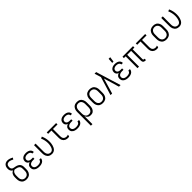

<svg xmlns="http://www.w3.org/2000/svg" viewBox="582 -2936 5336 5336"><g transform="rotate(-45 3250.0 -268.0)"><path d="M250 8Q223 8 196.5 2.5Q170 -3 146.5 -16Q123 -29 105.5 -50Q88 -71 77 -95.5Q66 -120 62 -146.5Q58 -173 58 -200V-269Q58 -295 63 -320.5Q68 -346 80.5 -369Q93 -392 112.5 -409.5Q132 -427 156 -438Q138 -447 123 -461.5Q108 -476 99 -494.5Q90 -513 86.5 -533.5Q83 -554 83 -574Q83 -596 87 -617.5Q91 -639 99.5 -659Q108 -679 123 -695.5Q138 -712 157 -723Q176 -734 197.5 -738.5Q219 -743 240 -743Q284 -743 326.5 -728.5Q369 -714 406 -692L375 -644Q361 -653 345 -660.5Q329 -668 313 -674Q297 -680 279.5 -684Q262 -688 245 -688Q224 -688 203 -680.5Q182 -673 168 -656.5Q154 -640 148.5 -618.5Q143 -597 143 -576Q143 -556 148.5 -536Q154 -516 168 -501Q182 -486 201.5 -480Q221 -474 241 -470.5Q261 -467 280.5 -463Q300 -459 319 -453Q338 -447 356.5 -437.5Q375 -428 390 -415Q405 -402 416 -385Q427 -368 433 -348.5Q439 -329 440.5 -309Q442 -289 442 -269V-200Q442 -173 438 -146.5Q434 -120 423 -95.5Q412 -71 394.5 -50Q377 -29 353.5 -16Q330 -3 303.5 2.5Q277 8 250 8ZM250 -47Q269 -47 288 -51.5Q307 -56 323 -66.5Q339 -77 350.5 -92Q362 -107 369 -125Q376 -143 378.5 -162Q381 -181 381 -200V-269Q381 -291 378 -313Q375 -335 363 -353.5Q351 -372 332 -384.5Q313 -397 292 -403.5Q271 -410 249.5 -413.5Q228 -417 206 -422Q183 -415 165 -398.5Q147 -382 136.5 -361Q126 -340 122.5 -316Q119 -292 119 -269V-200Q119 -181 121.5 -162Q124 -143 131 -125Q138 -107 149.5 -92Q161 -77 177 -66.5Q193 -56 212 -51.5Q231 -47 250 -47Z M747 8Q724 8 700.5 5Q677 2 654.5 -5.5Q632 -13 612 -26Q592 -39 577.5 -57.5Q563 -76 556.5 -99Q550 -122 550 -146Q550 -167 556 -188Q562 -209 575.5 -225.5Q589 -242 607.5 -253.5Q626 -265 647 -271Q629 -278 613.5 -288.5Q598 -299 586.5 -314Q575 -329 570.5 -347.5Q566 -366 566 -384Q566 -406 572 -427.5Q578 -449 591 -466.5Q604 -484 622.5 -496Q641 -508 661.5 -515.5Q682 -523 703.5 -525.5Q725 -528 747 -528Q768 -528 789 -525.5Q810 -523 830 -516.5Q850 -510 868.5 -499Q887 -488 900.5 -472Q914 -456 921 -435.5Q928 -415 928 -394V-389H867V-392Q867 -412 855 -429.5Q843 -447 825.5 -456.5Q808 -466 787.5 -469.5Q767 -473 747 -473Q726 -473 705 -469Q684 -465 666 -454Q648 -443 637.5 -424Q627 -405 627 -383Q627 -369 631.5 -355.5Q636 -342 645.5 -331.5Q655 -321 667.5 -314.5Q680 -308 694 -304.5Q708 -301 722 -299.5Q736 -298 750 -298H805V-243H750Q734 -243 718 -241.5Q702 -240 687 -235.5Q672 -231 657.5 -224Q643 -217 632 -205.5Q621 -194 616 -178.5Q611 -163 611 -147Q611 -131 616 -115.5Q621 -100 631 -88Q641 -76 655 -68Q669 -60 684.5 -55.5Q700 -51 715.5 -49Q731 -47 747 -47Q762 -47 776.5 -48.5Q791 -50 805.5 -53Q820 -56 833.5 -62Q847 -68 858.5 -77.5Q870 -87 876.5 -100.5Q883 -114 883 -129V-131H944V-128Q944 -105 935.5 -84Q927 -63 912 -46.5Q897 -30 877 -19.5Q857 -9 835.5 -2.5Q814 4 791.5 6Q769 8 747 8Z M1254 8Q1227 8 1201 2.5Q1175 -3 1152 -16.5Q1129 -30 1112 -51Q1095 -72 1084.5 -96.5Q1074 -121 1070 -147Q1066 -173 1066 -200V-520H1127V-200Q1127 -181 1129.5 -162.5Q1132 -144 1138.5 -126Q1145 -108 1156 -92.5Q1167 -77 1182.5 -66.5Q1198 -56 1216.5 -51.5Q1235 -47 1254 -47Q1273 -47 1290.5 -54.5Q1308 -62 1321 -75Q1334 -88 1343 -104.5Q1352 -121 1358.5 -138.5Q1365 -156 1369 -174Q1373 -192 1376 -210.5Q1379 -229 1380.5 -247.5Q1382 -266 1382 -285Q1382 -343 1369.5 -400.5Q1357 -458 1333 -511L1388 -534Q1415 -475 1428.5 -412Q1442 -349 1442 -285Q1442 -252 1438.5 -220Q1435 -188 1426.5 -156.5Q1418 -125 1404.5 -95.5Q1391 -66 1369.5 -42Q1348 -18 1317 -5Q1286 8 1254 8Z M1881 8Q1856 8 1831.5 4Q1807 0 1784.5 -11Q1762 -22 1744 -40Q1726 -58 1715 -80Q1704 -102 1699.5 -126.5Q1695 -151 1695 -176V-465H1566V-520H1934V-465H1756V-176Q1756 -150 1763 -125Q1770 -100 1788 -81.5Q1806 -63 1830.5 -55Q1855 -47 1881 -47Q1895 -47 1908.5 -51Q1922 -55 1934 -63V-8Q1922 0 1908.5 4Q1895 8 1881 8Z M2247 8Q2224 8 2200.5 5Q2177 2 2154.5 -5.5Q2132 -13 2112 -26Q2092 -39 2077.5 -57.5Q2063 -76 2056.5 -99Q2050 -122 2050 -146Q2050 -167 2056 -188Q2062 -209 2075.5 -225.5Q2089 -242 2107.5 -253.5Q2126 -265 2147 -271Q2129 -278 2113.5 -288.5Q2098 -299 2086.5 -314Q2075 -329 2070.5 -347.5Q2066 -366 2066 -384Q2066 -406 2072 -427.5Q2078 -449 2091 -466.5Q2104 -484 2122.5 -496Q2141 -508 2161.5 -515.5Q2182 -523 2203.5 -525.5Q2225 -528 2247 -528Q2268 -528 2289 -525.5Q2310 -523 2330 -516.5Q2350 -510 2368.5 -499Q2387 -488 2400.5 -472Q2414 -456 2421 -435.5Q2428 -415 2428 -394V-389H2367V-392Q2367 -412 2355 -429.5Q2343 -447 2325.5 -456.5Q2308 -466 2287.5 -469.5Q2267 -473 2247 -473Q2226 -473 2205 -469Q2184 -465 2166 -454Q2148 -443 2137.5 -424Q2127 -405 2127 -383Q2127 -369 2131.5 -355.5Q2136 -342 2145.5 -331.5Q2155 -321 2167.5 -314.5Q2180 -308 2194 -304.5Q2208 -301 2222 -299.5Q2236 -298 2250 -298H2305V-243H2250Q2234 -243 2218 -241.5Q2202 -240 2187 -235.5Q2172 -231 2157.5 -224Q2143 -217 2132 -205.5Q2121 -194 2116 -178.5Q2111 -163 2111 -147Q2111 -131 2116 -115.5Q2121 -100 2131 -88Q2141 -76 2155 -68Q2169 -60 2184.5 -55.5Q2200 -51 2215.5 -49Q2231 -47 2247 -47Q2262 -47 2276.5 -48.5Q2291 -50 2305.5 -53Q2320 -56 2333.5 -62Q2347 -68 2358.5 -77.5Q2370 -87 2376.5 -100.5Q2383 -114 2383 -129V-131H2444V-128Q2444 -105 2435.5 -84Q2427 -63 2412 -46.5Q2397 -30 2377 -19.5Q2357 -9 2335.5 -2.5Q2314 4 2291.5 6Q2269 8 2247 8Z M2566 215V-320Q2566 -347 2570 -373Q2574 -399 2584.5 -423.5Q2595 -448 2612 -469Q2629 -490 2652 -503.5Q2675 -517 2701 -522.5Q2727 -528 2754 -528Q2781 -528 2807 -522.5Q2833 -517 2856 -503.5Q2879 -490 2896 -469Q2913 -448 2923.5 -423.5Q2934 -399 2938 -373Q2942 -347 2942 -320V-200Q2942 -175 2939 -150Q2936 -125 2928 -101Q2920 -77 2905.5 -56Q2891 -35 2871 -20Q2851 -5 2826.5 1.5Q2802 8 2777 8Q2752 8 2727.5 1.5Q2703 -5 2683.5 -19.5Q2664 -34 2649.5 -54.5Q2635 -75 2627 -98V215ZM2754 -47Q2773 -47 2791.5 -51.5Q2810 -56 2825.5 -66.5Q2841 -77 2852 -92.5Q2863 -108 2869.5 -126Q2876 -144 2878.5 -162.5Q2881 -181 2881 -200V-320Q2881 -339 2878.5 -357.5Q2876 -376 2869.5 -394Q2863 -412 2852 -427.5Q2841 -443 2825.5 -453.5Q2810 -464 2791.5 -468.5Q2773 -473 2754 -473Q2735 -473 2716.5 -468.5Q2698 -464 2682.5 -453.5Q2667 -443 2656 -427.5Q2645 -412 2638.5 -394Q2632 -376 2629.5 -357.5Q2627 -339 2627 -320V-200Q2627 -181 2629.5 -162.5Q2632 -144 2638.5 -126Q2645 -108 2656 -93Q2667 -78 2682.5 -67Q2698 -56 2716.5 -51.5Q2735 -47 2754 -47Z M3250 8Q3223 8 3196.5 2.5Q3170 -3 3146.5 -16Q3123 -29 3105.5 -50Q3088 -71 3077 -95.5Q3066 -120 3062 -146.5Q3058 -173 3058 -200V-320Q3058 -347 3062 -373.5Q3066 -400 3077 -424.5Q3088 -449 3105.5 -470Q3123 -491 3146.5 -504Q3170 -517 3196.5 -522.5Q3223 -528 3250 -528Q3277 -528 3303.5 -522.5Q3330 -517 3353.5 -504Q3377 -491 3394.5 -470Q3412 -449 3423 -424.5Q3434 -400 3438 -373.5Q3442 -347 3442 -320V-200Q3442 -173 3438 -146.5Q3434 -120 3423 -95.5Q3412 -71 3394.5 -50Q3377 -29 3353.5 -16Q3330 -3 3303.5 2.5Q3277 8 3250 8ZM3250 -47Q3269 -47 3288 -51.5Q3307 -56 3323 -66.5Q3339 -77 3350.5 -92Q3362 -107 3369 -125Q3376 -143 3378.5 -162Q3381 -181 3381 -200V-320Q3381 -339 3378.5 -358Q3376 -377 3369 -395Q3362 -413 3350.5 -428Q3339 -443 3323 -453.5Q3307 -464 3288 -468.5Q3269 -473 3250 -473Q3231 -473 3212 -468.5Q3193 -464 3177 -453.5Q3161 -443 3149.5 -428Q3138 -413 3131 -395Q3124 -377 3121.5 -358Q3119 -339 3119 -320V-200Q3119 -181 3121.5 -162Q3124 -143 3131 -125Q3138 -107 3149.5 -92Q3161 -77 3177 -66.5Q3193 -56 3212 -51.5Q3231 -47 3250 -47Z M3553 0 3719 -543 3693 -628Q3685 -655 3676.5 -681.5Q3668 -708 3660 -735H3723L3947 0H3884L3750 -457L3616 0Z M4247 8Q4224 8 4200.5 5Q4177 2 4154.5 -5.5Q4132 -13 4112 -26Q4092 -39 4077.5 -57.5Q4063 -76 4056.5 -99Q4050 -122 4050 -146Q4050 -167 4056 -188Q4062 -209 4075.5 -225.5Q4089 -242 4107.5 -253.5Q4126 -265 4147 -271Q4129 -278 4113.5 -288.5Q4098 -299 4086.5 -314Q4075 -329 4070.5 -347.5Q4066 -366 4066 -384Q4066 -406 4072 -427.5Q4078 -449 4091 -466.5Q4104 -484 4122.5 -496Q4141 -508 4161.5 -515.5Q4182 -523 4203.5 -525.5Q4225 -528 4247 -528Q4268 -528 4289 -525.5Q4310 -523 4330 -516.5Q4350 -510 4368.5 -499Q4387 -488 4400.5 -472Q4414 -456 4421 -435.5Q4428 -415 4428 -394V-389H4367V-392Q4367 -412 4355 -429.5Q4343 -447 4325.5 -456.5Q4308 -466 4287.5 -469.5Q4267 -473 4247 -473Q4226 -473 4205 -469Q4184 -465 4166 -454Q4148 -443 4137.5 -424Q4127 -405 4127 -383Q4127 -369 4131.5 -355.5Q4136 -342 4145.5 -331.5Q4155 -321 4167.5 -314.5Q4180 -308 4194 -304.5Q4208 -301 4222 -299.5Q4236 -298 4250 -298H4305V-243H4250Q4234 -243 4218 -241.5Q4202 -240 4187 -235.5Q4172 -231 4157.5 -224Q4143 -217 4132 -205.5Q4121 -194 4116 -178.5Q4111 -163 4111 -147Q4111 -131 4116 -115.5Q4121 -100 4131 -88Q4141 -76 4155 -68Q4169 -60 4184.5 -55.5Q4200 -51 4215.5 -49Q4231 -47 4247 -47Q4262 -47 4276.5 -48.5Q4291 -50 4305.5 -53Q4320 -56 4333.5 -62Q4347 -68 4358.5 -77.5Q4370 -87 4376.5 -100.5Q4383 -114 4383 -129V-131H4444V-128Q4444 -105 4435.5 -84Q4427 -63 4412 -46.5Q4397 -30 4377 -19.5Q4357 -9 4335.5 -2.5Q4314 4 4291.5 6Q4269 8 4247 8ZM4219 -600 4229 -751H4292L4270 -600Z M4938 8H4918Q4900 8 4882.5 3.5Q4865 -1 4852 -13Q4839 -25 4833 -42Q4827 -59 4827 -77V-465H4673V0H4612V-465H4543V-520H4957V-465H4888V-77Q4888 -71 4889.5 -65Q4891 -59 4895.5 -55Q4900 -51 4906 -49Q4912 -47 4918 -47H4938Z M5381 8Q5356 8 5331.5 4Q5307 0 5284.5 -11Q5262 -22 5244 -40Q5226 -58 5215 -80Q5204 -102 5199.5 -126.5Q5195 -151 5195 -176V-465H5066V-520H5434V-465H5256V-176Q5256 -150 5263 -125Q5270 -100 5288 -81.5Q5306 -63 5330.5 -55Q5355 -47 5381 -47Q5395 -47 5408.5 -51Q5422 -55 5434 -63V-8Q5422 0 5408.5 4Q5395 8 5381 8Z M5750 8Q5723 8 5696.5 2.5Q5670 -3 5646.5 -16Q5623 -29 5605.5 -50Q5588 -71 5577 -95.5Q5566 -120 5562 -146.5Q5558 -173 5558 -200V-320Q5558 -347 5562 -373.5Q5566 -400 5577 -424.5Q5588 -449 5605.5 -470Q5623 -491 5646.5 -504Q5670 -517 5696.5 -522.5Q5723 -528 5750 -528Q5777 -528 5803.5 -522.5Q5830 -517 5853.5 -504Q5877 -491 5894.5 -470Q5912 -449 5923 -424.5Q5934 -400 5938 -373.5Q5942 -347 5942 -320V-200Q5942 -173 5938 -146.5Q5934 -120 5923 -95.5Q5912 -71 5894.5 -50Q5877 -29 5853.5 -16Q5830 -3 5803.5 2.5Q5777 8 5750 8ZM5750 -47Q5769 -47 5788 -51.5Q5807 -56 5823 -66.5Q5839 -77 5850.5 -92Q5862 -107 5869 -125Q5876 -143 5878.5 -162Q5881 -181 5881 -200V-320Q5881 -339 5878.5 -358Q5876 -377 5869 -395Q5862 -413 5850.5 -428Q5839 -443 5823 -453.5Q5807 -464 5788 -468.5Q5769 -473 5750 -473Q5731 -473 5712 -468.5Q5693 -464 5677 -453.5Q5661 -443 5649.5 -428Q5638 -413 5631 -395Q5624 -377 5621.5 -358Q5619 -339 5619 -320V-200Q5619 -181 5621.5 -162Q5624 -143 5631 -125Q5638 -107 5649.5 -92Q5661 -77 5677 -66.5Q5693 -56 5712 -51.5Q5731 -47 5750 -47Z M6254 8Q6227 8 6201 2.5Q6175 -3 6152 -16.5Q6129 -30 6112 -51Q6095 -72 6084.5 -96.5Q6074 -121 6070 -147Q6066 -173 6066 -200V-520H6127V-200Q6127 -181 6129.5 -162.5Q6132 -144 6138.5 -126Q6145 -108 6156 -92.5Q6167 -77 6182.5 -66.5Q6198 -56 6216.5 -51.5Q6235 -47 6254 -47Q6273 -47 6290.5 -54.5Q6308 -62 6321 -75Q6334 -88 6343 -104.5Q6352 -121 6358.5 -138.5Q6365 -156 6369 -174Q6373 -192 6376 -210.5Q6379 -229 6380.5 -247.5Q6382 -266 6382 -285Q6382 -343 6369.5 -400.5Q6357 -458 6333 -511L6388 -534Q6415 -475 6428.5 -412Q6442 -349 6442 -285Q6442 -252 6438.5 -220Q6435 -188 6426.5 -156.5Q6418 -125 6404.5 -95.5Q6391 -66 6369.5 -42Q6348 -18 6317 -5Q6286 8 6254 8Z"/></g></svg>

Font: Iosevka Light
Style: Regular
Weight: 300
Monospace: yes
Designer: Belleve Invis
Foundry: Belleve Invis
Version: Version 32.5.0; ttfautohint (v1.8.4)